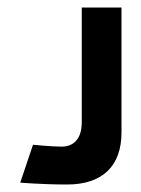

<svg xmlns="http://www.w3.org/2000/svg" viewBox="-20 -484 376 512"><path d="M304 -464H198V-158C198 -112 175 -93 144 -93C117 -93 68 -98 68 -98L34 3C34 3 92 8 159 8C252 8 304 -40 304 -131Z"/></svg>

Font: Hussar Tani
Style: Bold
Weight: 700
Foundry: Cannot Into Space Fonts
Version: Version 0.92